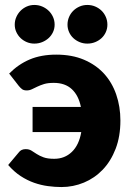

<svg xmlns="http://www.w3.org/2000/svg" viewBox="-20 -747 532 775"><path d="M17 -450Q54 -487.5 100 -507Q146 -526.5 207 -526.5Q270.5 -526.5 318.8 -506Q367 -485.5 399.8 -449.8Q432.5 -414 449.2 -365.2Q466 -316.5 466 -260.5Q466 -196.5 446.8 -146.5Q427.5 -96.5 394.8 -62.2Q362 -28 318.8 -10Q275.5 8 228 8Q201.5 8 173.5 4.2Q145.5 0.5 117.8 -9.2Q90 -19 63.5 -36.2Q37 -53.5 13 -81L55.5 -131.5Q65 -145 83.5 -145Q97.5 -145 107 -139Q116.5 -133 128 -125.5Q139.5 -118 155.8 -112Q172 -106 199 -106Q241 -106 270 -133.8Q299 -161.5 308 -214H111.5V-315.5H306.5Q297 -362 269.8 -387.2Q242.5 -412.5 197 -412.5Q173.5 -412.5 158 -407.8Q142.5 -403 130.5 -397.2Q118.5 -391.5 108.8 -386.8Q99 -382 88 -382Q76 -382 69.5 -386.8Q63 -391.5 56 -400ZM200.5 -647.5Q200.5 -631.5 194 -617.5Q187.5 -603.5 176.2 -593.2Q165 -583 150.2 -577Q135.5 -571 118.5 -571Q102.5 -571 88.2 -577Q74 -583 63.2 -593.2Q52.5 -603.5 46 -617.5Q39.5 -631.5 39.5 -647.5Q39.5 -664 46 -678.5Q52.5 -693 63.2 -703.8Q74 -714.5 88.2 -720.8Q102.5 -727 118.5 -727Q135.5 -727 150.2 -720.8Q165 -714.5 176.2 -703.8Q187.5 -693 194 -678.5Q200.5 -664 200.5 -647.5ZM413.5 -647.5Q413.5 -631.5 407.2 -617.5Q401 -603.5 390 -593.2Q379 -583 364.2 -577Q349.5 -571 332.5 -571Q316 -571 301.5 -577Q287 -583 276 -593.2Q265 -603.5 258.8 -617.5Q252.5 -631.5 252.5 -647.5Q252.5 -664 258.8 -678.5Q265 -693 276 -703.8Q287 -714.5 301.5 -720.8Q316 -727 332.5 -727Q349.5 -727 364.2 -720.8Q379 -714.5 390 -703.8Q401 -693 407.2 -678.5Q413.5 -664 413.5 -647.5Z"/></svg>

Font: Lato ExtraBold
Style: Regular
Weight: 800
Designer: Lukasz Dziedzic with Adam Twardoch and Botio Nikoltchev
Foundry: tyPoland Lukasz Dziedzic
Version: Version 2.015; 2015-08-06; http://www.latofonts.com/